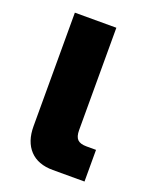

<svg xmlns="http://www.w3.org/2000/svg" viewBox="-108 -598 527 661"><g transform="rotate(20 156.0 -267.5)"><path d="M52 -119V-535H204V-160Q204 -136 214 -126Q224 -116 247 -116H282V0H166Q111 0 81.5 -31.5Q52 -63 52 -119Z"/></g></svg>

Font: Prompt SemiBold
Style: Regular
Weight: 600
Designer: Katatrad Team
Foundry: CadsonDemak
Version: Version 1.001